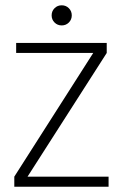

<svg xmlns="http://www.w3.org/2000/svg" viewBox="-20 -705 464 725"><path d="M84 -38H390V0H34V-38L332 -505H41V-543H383V-505ZM213 -609Q197 -609 186 -620Q175 -631 175 -647Q175 -663 186 -674Q197 -685 213 -685Q229 -685 240 -674Q251 -663 251 -647Q251 -631 240 -620Q229 -609 213 -609Z"/></svg>

Font: Fz Poppins ExtLt
Style: Regular
Weight: 200
Designer: Ninad Kale (Devanagari), Jonny Pinhorn (Latin)
Foundry: Indian Type Foundry
Version: Vit hóa bi Vntype.Com & FontZin.Com